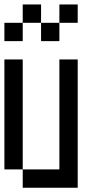

<svg xmlns="http://www.w3.org/2000/svg" viewBox="-20 -937 457 873"><path d="M0 -166.7V-666.7H83.3V-166.7ZM83.3 -916.7H166.7V-833.3H83.3ZM0 -750V-833.3H83.3V-750ZM83.3 -166.7H250V-666.7H333.3V-83.3H83.3ZM250 -916.7H333.3V-833.3H250ZM166.7 -833.3H250V-750H166.7Z"/></svg>

Font: Galmuri11 Condensed
Style: Regular
Weight: 400
Width: 3
Designer: Lee Minseo (quiple)
Version: Version 2.399;hotconv 1.1.1;makeotfexe 2.6.0 DEVELOPMENT